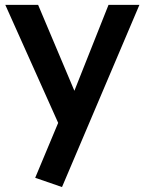

<svg xmlns="http://www.w3.org/2000/svg" viewBox="-20 -548 593 780"><path d="M231.9 211.9 123 174.3 216.3 -48.8 1.5 -528.3H134.8L282.2 -179.2L420.9 -528.3H546.4Z"/></svg>

Font: Comme SemiBold
Style: Regular
Weight: 600
Version: Version 1.000;gftools[0.9.27]